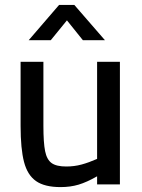

<svg xmlns="http://www.w3.org/2000/svg" viewBox="-20 -752 578 783"><path d="M64 0ZM64 -239V-500H157V-239Q157 -170 164 -135.5Q171 -101 190.5 -87Q210 -73 250 -73Q283 -73 312.5 -81Q342 -89 376 -104V-500H469V0H376V-33Q334 -9 300.5 1Q267 11 227 11Q162 11 127 -13.5Q92 -38 78 -91.5Q64 -145 64 -239ZM221 -732H283L408 -588H318L253 -669L187 -588H97Z"/></svg>

Font: Cairo SemiBold
Style: Regular
Weight: 600
Designer: Mohamed Gaber, the designers of Titillium
Foundry: Kief Type Foundry
Version: Version 2.009; ttfautohint (v1.5.33-1714) -l 8 -r 50 -G 200 